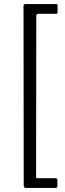

<svg xmlns="http://www.w3.org/2000/svg" viewBox="-20 -762 319 947"><path d="M96 -733Q96 -742 107 -742H256Q264 -742 264 -736V-701Q264 -694 256 -694H169Q159 -694 159 -683L158 108Q158 114 159.5 115.5Q161 117 167 117H254Q263 117 263 126V155Q263 165 254 165H109Q97 165 97 154L96 -733Z"/></svg>

Font: Libre Franklin Thin Light
Style: Regular
Weight: 300
Version: Version 3.000